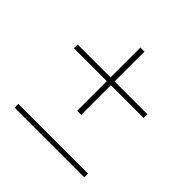

<svg xmlns="http://www.w3.org/2000/svg" viewBox="-153 -750 837 837"><g transform="rotate(45 265.0 -331.5)"><path d="M253 -228V-411H50V-434H253V-618H278V-434H480V-411H278V-228ZM50 -45V-68H480V-45Z"/></g></svg>

Font: MuseoModerno Thin
Style: Regular
Weight: 100
Designer: Pablo Cosgaya, Héctor Gatti, Marcela Romero, and the Authors of The MuseoModerno Project.
Foundry: Omnibus-Type Team
Version: Version 1.003